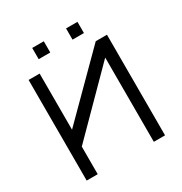

<svg xmlns="http://www.w3.org/2000/svg" viewBox="-158 -837 857 904"><g transform="rotate(-30 270.0 -384.5)"><path d="M144 -719H207V-658H144ZM328 -719H390V-658H328ZM480 -50H419V-508L114 -200V-50H54V-597H114V-292L419 -597H480Z"/></g></svg>

Font: ibm3270
Style: Regular
Weight: 400
Monospace: yes
Version: Version 2.0.3